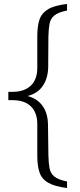

<svg xmlns="http://www.w3.org/2000/svg" viewBox="-20 -752 403 968"><path d="M22 -257V-289H43Q102 -289 135 -320Q168 -351 168 -410V-569Q168 -620 179 -653Q190 -686 222.5 -705.5Q255 -725 318 -732V-699Q273 -690 253.5 -673.5Q234 -657 229.5 -631Q225 -605 224 -567L223 -412Q221 -346 186 -306.5Q151 -267 81 -262ZM318 196Q255 188 222.5 169Q190 150 179 116.5Q168 83 168 33V-126Q168 -184 136 -215.5Q104 -247 43 -247H22V-280L81 -274Q149 -269 185 -230Q221 -191 222 -123L224 31Q225 69 229.5 95Q234 121 253.5 137.5Q273 154 318 163Z"/></svg>

Font: Piazzolla 24pt Light
Style: Regular
Weight: 300
Designer: Juan Pablo del Peral
Foundry: Huerta Tipografica
Version: Version 2.005